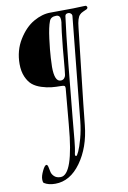

<svg xmlns="http://www.w3.org/2000/svg" viewBox="-98 -776 681 1020"><g transform="rotate(-10 242.5 -266.5)"><path d="M39 -474Q39 -547 74.5 -604.5Q110 -662 156.5 -688.5Q203 -715 247 -715Q273 -715 313 -715.5Q353 -716 372 -716Q380 -716 398.5 -717Q417 -718 428 -718H439Q441 -718 443.5 -714.5Q446 -711 446 -709Q446 -702 439 -698.5Q432 -695 420 -690Q408 -685 401 -677Q386 -662 381 -611Q370 -510 352 -352.5Q334 -195 324 -94Q312 24 254 104.5Q196 185 116 185Q79 185 56 170Q51 167 51 149Q51 132 64 105Q77 78 86 78Q92 78 95 90Q98 102 100.5 116.5Q103 131 115.5 143Q128 155 150 155Q218 155 240 -106Q241 -113 241 -116L256 -284Q258 -302 258 -306Q258 -315 254 -318Q250 -321 237 -321Q207 -321 183.5 -323.5Q160 -326 131.5 -335Q103 -344 84 -359.5Q65 -375 52 -404.5Q39 -434 39 -474ZM206 -429Q206 -350 239 -350Q251 -350 258 -357.5Q265 -365 266.5 -374Q268 -383 270 -404Q272 -421 275 -459Q278 -497 280 -517Q285 -568 289 -601Q293 -634 294.5 -641.5Q296 -649 296.5 -654Q297 -659 297 -666Q297 -693 275 -693Q246 -693 238 -672Q226 -642 218 -579.5Q210 -517 208 -478Q206 -439 206 -429ZM245 51Q245 59 251 59Q255 59 265 37.5Q275 16 287 -27.5Q299 -71 304 -120L360 -678V-679Q360 -686 354 -691Q348 -696 341 -696Q325 -696 323 -683Q311 -595 294.5 -430.5Q278 -266 267 -146L256 -26Q254 -2 251.5 13.5Q249 29 248 34.5Q247 40 246 43.5Q245 47 245 51Z"/></g></svg>

Font: OFL Sorts Mill Goudy TT
Style: Italic
Weight: 500
Italic angle: -6°
Version: Version 003.000